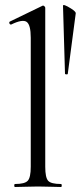

<svg xmlns="http://www.w3.org/2000/svg" viewBox="-20 -748 323 768"><path d="M232 -725Q232 -734 264 -714Q284 -701 283 -695L251 -452Q250 -450 245 -450.5Q240 -451 240 -453ZM40 0Q37 0 37 -6Q37 -12 40 -12Q79 -12 91 -25Q103 -38 103 -81V-597Q103 -649 86.5 -660.5Q70 -672 25 -650Q22 -649 19.5 -651.5Q17 -654 17 -657.5Q17 -661 20 -662L150 -725Q153 -727 157 -723.5Q161 -720 161 -717V-81Q161 -38 172.5 -25Q184 -12 224 -12Q227 -12 227 -6Q227 0 224 0Q214 0 183 -1Q152 -2 132 -2Q113 -2 82 -1Q51 0 40 0Z"/></svg>

Font: Cormorant
Style: Regular
Weight: 400
Designer: Christian Thalmann (Catharsis Fonts)
Version: Version 1.000;PS 001.000;hotconv 1.0.70;makeotf.lib2.5.58329